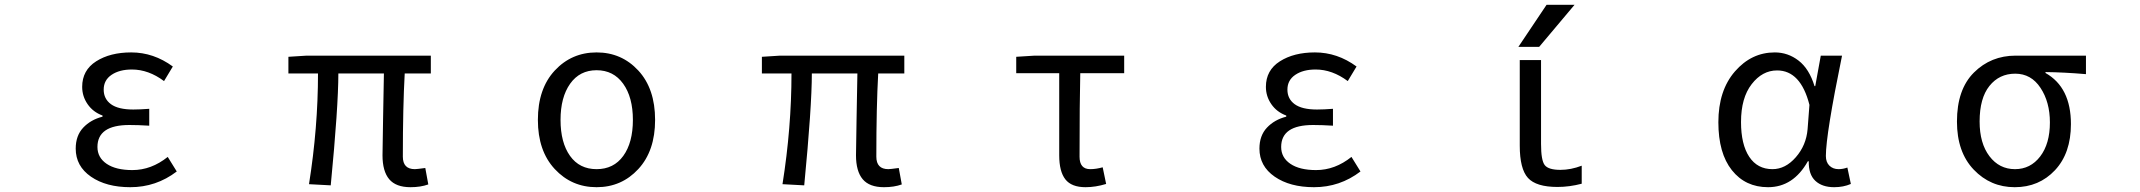

<svg xmlns="http://www.w3.org/2000/svg" viewBox="-20 -778 9040 811"><path d="M530.3 12.7Q428.7 12.7 364.3 -31.7Q299.8 -76.2 299.8 -150.4Q299.8 -205.1 331.5 -238.8Q363.3 -272.5 413.1 -285.2V-290Q373 -304.7 350.1 -337.9Q327.1 -371.1 327.1 -411.1Q327.1 -481.4 386.2 -519Q445.3 -556.6 534.2 -556.6Q628.9 -556.6 710 -497.1L672.9 -435.5Q607.4 -484.4 537.1 -484.4Q484.4 -484.4 451.2 -461.9Q418 -439.5 418 -399.4Q418 -360.4 448.7 -337.9Q479.5 -315.4 543 -315.4Q571.3 -315.4 610.4 -318.4V-247.1Q563.5 -250 526.4 -250Q391.6 -250 391.6 -157.2Q391.6 -112.3 430.7 -85.9Q469.7 -59.6 539.1 -59.6Q619.1 -59.6 688.5 -115.2L726.6 -53.7Q639.6 12.7 530.3 12.7Z M1713.9 12.7Q1652.3 12.7 1624 -21Q1595.7 -54.7 1595.7 -122.1Q1595.7 -148.4 1598.1 -276.4Q1600.6 -404.3 1601.6 -467.8H1409.2Q1409.2 -328.1 1377 4.9L1285.2 0Q1323.2 -239.3 1323.2 -467.8H1198.2V-538.1L1275.4 -543H1799.8V-467.8H1689.5Q1681.6 -326.2 1681.6 -116.2Q1681.6 -63.5 1732.4 -63.5Q1740.2 -63.5 1776.4 -68.4L1789.1 1Q1756.8 12.7 1713.9 12.7Z M2252 -271.5Q2252 -403.3 2323.2 -480Q2394.5 -556.6 2500 -556.6Q2605.5 -556.6 2676.3 -480Q2747.1 -403.3 2747.1 -271.5Q2747.1 -140.6 2676.3 -64Q2605.5 12.7 2500 12.7Q2394.5 12.7 2323.2 -64Q2252 -140.6 2252 -271.5ZM2387.7 -119.6Q2427.7 -63.5 2500 -63.5Q2572.3 -63.5 2612.8 -119.6Q2653.3 -175.8 2653.3 -271.5Q2653.3 -367.2 2612.3 -424.3Q2571.3 -481.4 2500 -481.4Q2428.7 -481.4 2388.2 -424.3Q2347.7 -367.2 2347.7 -271.5Q2347.7 -175.8 2387.7 -119.6Z M3713.9 12.7Q3652.3 12.7 3624 -21Q3595.7 -54.7 3595.7 -122.1Q3595.7 -148.4 3598.1 -276.4Q3600.6 -404.3 3601.6 -467.8H3409.2Q3409.2 -328.1 3377 4.9L3285.2 0Q3323.2 -239.3 3323.2 -467.8H3198.2V-538.1L3275.4 -543H3799.8V-467.8H3689.5Q3681.6 -326.2 3681.6 -116.2Q3681.6 -63.5 3732.4 -63.5Q3740.2 -63.5 3776.4 -68.4L3789.1 1Q3756.8 12.7 3713.9 12.7Z M4565.4 12.7Q4505.9 12.7 4480 -20.5Q4454.1 -53.7 4454.1 -122.1V-468.8H4272.5V-538.1L4350.6 -543H4728.5V-468.8H4543Q4540 -345.7 4540 -116.2Q4540 -63.5 4585 -63.5Q4609.4 -63.5 4637.7 -71.3L4652.3 -1Q4607.4 12.7 4565.4 12.7Z M5530.3 12.7Q5428.7 12.7 5364.3 -31.7Q5299.8 -76.2 5299.8 -150.4Q5299.8 -205.1 5331.5 -238.8Q5363.3 -272.5 5413.1 -285.2V-290Q5373 -304.7 5350.1 -337.9Q5327.1 -371.1 5327.1 -411.1Q5327.1 -481.4 5386.2 -519Q5445.3 -556.6 5534.2 -556.6Q5628.9 -556.6 5710 -497.1L5672.9 -435.5Q5607.4 -484.4 5537.1 -484.4Q5484.4 -484.4 5451.2 -461.9Q5418 -439.5 5418 -399.4Q5418 -360.4 5448.7 -337.9Q5479.5 -315.4 5543 -315.4Q5571.3 -315.4 5610.4 -318.4V-247.1Q5563.5 -250 5526.4 -250Q5391.6 -250 5391.6 -157.2Q5391.6 -112.3 5430.7 -85.9Q5469.7 -59.6 5539.1 -59.6Q5619.1 -59.6 5688.5 -115.2L5726.6 -53.7Q5639.6 12.7 5530.3 12.7Z M6512.7 -757.8H6630.9L6481.4 -580.1H6393.6ZM6489.3 -169.9Q6489.3 -100.6 6504.9 -80.6Q6520.5 -60.5 6571.3 -60.5Q6615.2 -60.5 6661.1 -78.1V-2Q6609.4 11.7 6558.6 11.7Q6468.8 11.7 6434.1 -26.4Q6399.4 -64.5 6399.4 -163.1V-524.4H6489.3Z M7448.2 12.7Q7352.5 12.7 7295.4 -59.1Q7238.3 -130.9 7238.3 -261.7Q7238.3 -395.5 7308.1 -476.1Q7377.9 -556.6 7476.6 -556.6Q7532.2 -556.6 7577.1 -522Q7622.1 -487.3 7644.5 -414.1H7647.5L7670.9 -543H7760.7Q7692.4 -210 7692.4 -119.1Q7692.4 -92.8 7707.5 -78.1Q7722.7 -63.5 7746.1 -63.5Q7764.6 -63.5 7783.2 -70.3L7797.9 -1Q7766.6 12.7 7727.5 12.7Q7676.8 12.7 7647.9 -14.2Q7619.1 -41 7620.1 -96.7H7616.2Q7554.7 12.7 7448.2 12.7ZM7466.8 -63.5Q7521.5 -63.5 7565.4 -113.8Q7609.4 -164.1 7615.2 -232.4L7623 -335Q7585.9 -480.5 7486.3 -480.5Q7423.8 -480.5 7378.9 -422.4Q7334 -364.3 7334 -262.7Q7334 -168 7368.7 -115.7Q7403.3 -63.5 7466.8 -63.5Z M8246.1 -264.6Q8246.1 -400.4 8317.9 -471.7Q8389.6 -543 8494.1 -543H8791V-464.8Q8698.2 -472.7 8620.1 -473.6V-469.7Q8727.5 -409.2 8727.5 -253.9Q8727.5 -130.9 8660.2 -59.1Q8592.8 12.7 8490.2 12.7Q8387.7 12.7 8316.9 -61.5Q8246.1 -135.7 8246.1 -264.6ZM8491.2 -63.5Q8556.6 -63.5 8597.7 -117.2Q8638.7 -170.9 8638.7 -260.7Q8638.7 -346.7 8599.1 -406.7Q8559.6 -466.8 8492.2 -466.8Q8424.8 -466.8 8383.3 -415Q8341.8 -363.3 8341.8 -264.6Q8341.8 -172.9 8383.3 -118.2Q8424.8 -63.5 8491.2 -63.5Z"/></svg>

Font: GenEi Gothic M Regular
Style: Regular
Weight: 400
Designer: o_tamon (Modified); [Source Han Sans]
Ryoko NISHIZUKA  (kana & ideographs); Paul D. Hunt (Latin, Greek & Cyrillic); Wenl
Version: Version 1.1a;Original Version 1.004